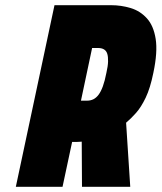

<svg xmlns="http://www.w3.org/2000/svg" viewBox="-20 -720 623 740"><path d="M408 -700H190L41 0H221L258 -173H270Q272 -173 276.5 -173Q281 -173 286 -173.5Q291 -174 295 -174L296 0H482L466 -247Q485 -263 504.5 -285Q524 -307 541.5 -343.5Q559 -380 571 -439Q588 -519 580 -570Q572 -621 546 -649.5Q520 -678 483.5 -689Q447 -700 408 -700ZM315 -332H292L335 -535H358Q372 -535 381 -529.5Q390 -524 393.5 -512.5Q397 -501 396.5 -483Q396 -465 390 -439Q384 -408 376.5 -387.5Q369 -367 360 -355Q351 -343 340 -337.5Q329 -332 315 -332Z"/></svg>

Font: Advent Pro Black
Style: Italic
Weight: 900
Italic angle: -12°
Version: Version 3.000